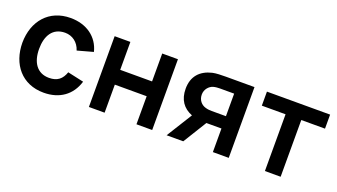

<svg xmlns="http://www.w3.org/2000/svg" viewBox="-55 -998 2520 1434"><g transform="rotate(20 1205.5 -281.0)"><path d="M567.7 -399C540.6 -509.4 446.9 -578.1 318.8 -578.1C147.9 -578.1 42.7 -454.2 41.7 -281.2C42.7 -111.5 143.8 15.6 317.7 15.6C442.7 15.6 533.3 -47.9 567.7 -162.5L439.6 -190.6C419.8 -133.3 384.4 -102.1 317.7 -102.1C222.9 -102.1 175 -174 175 -281.2C175 -384.4 218.8 -460.4 317.7 -460.4C375 -460.4 424 -425 442.7 -364.6Z M1051 -562.5V-340.6H797.9V-562.5H672.9V0H797.9V-222.9H1051V0H1176V-562.5Z M1556.3 -562.5C1525 -562.5 1478.1 -561.5 1452.1 -555.2C1359.4 -533.3 1305.2 -474 1305.2 -376C1305.2 -288.5 1345.8 -232.3 1417.7 -204.2L1290.6 0H1422.9L1538.5 -187.5H1557.3H1658.3V0H1784.4V-562.5ZM1658.3 -285.4H1544.8C1531.3 -285.4 1512.5 -286.5 1495.8 -291.7C1461.5 -301 1433.3 -331.2 1433.3 -376C1433.3 -417.7 1462.5 -449 1492.7 -458.3C1510.4 -463.5 1530.2 -464.6 1544.8 -464.6H1658.3Z M2385.4 -562.5H1883.3V-451H2071.9V0H2196.9V-451H2385.4Z"/></g></svg>

Font: Manrope3 Bold
Style: Regular
Weight: 700
Designer: Mikhail Sharanda
Foundry: Mikhail Sharanda
Version: Version 3.000;PS 003.000;hotconv 1.0.88;makeotf.lib2.5.64775